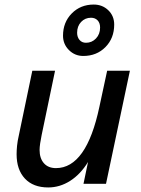

<svg xmlns="http://www.w3.org/2000/svg" viewBox="-20 -808 622 844"><path d="M446 0H347L367 -96Q334 -42 288.5 -13Q243 16 192 16Q126 16 89.5 -23Q53 -62 53 -130Q53 -147 55 -167.5Q57 -188 63 -214L122 -497H222L163 -214Q159 -195 156.5 -177.5Q154 -160 154 -149Q154 -112 173 -90.5Q192 -69 226 -69Q360 -69 417 -339L451 -497H551ZM392 -788Q430 -788 456 -763Q482 -738 482 -700Q482 -640 443.5 -601Q405 -562 346 -562Q309 -562 283 -588Q257 -614 257 -651Q257 -710 295.5 -749Q334 -788 392 -788ZM380 -730Q354 -730 336.5 -711.5Q319 -693 319 -664Q319 -645 329.5 -632.5Q340 -620 358 -620Q384 -620 402 -639Q420 -658 420 -687Q420 -707 409 -718.5Q398 -730 380 -730Z"/></svg>

Font: Wix Madefor Text Medium
Style: Italic
Weight: 500
Italic angle: -12°
Designer: Dalton Maag Ltd
Foundry: Dalton Maag Ltd
Version: Version 3.100